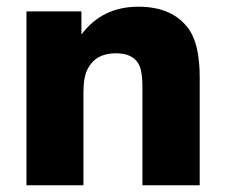

<svg xmlns="http://www.w3.org/2000/svg" viewBox="-20 -553 670 573"><path d="M223 -519V-450Q285 -533 393 -533Q497 -533 545 -464Q576 -418 576 -322V0H405V-294Q405 -335 397 -355Q381 -394 326 -394Q266 -394 242 -348Q229 -324 229 -277V0H59V-519Z"/></svg>

Font: Almarai ExtraBold
Style: Regular
Weight: 800
Designer: Boutros International 2019
Foundry: Created by Boutros International 2019
Version: Version 1.10